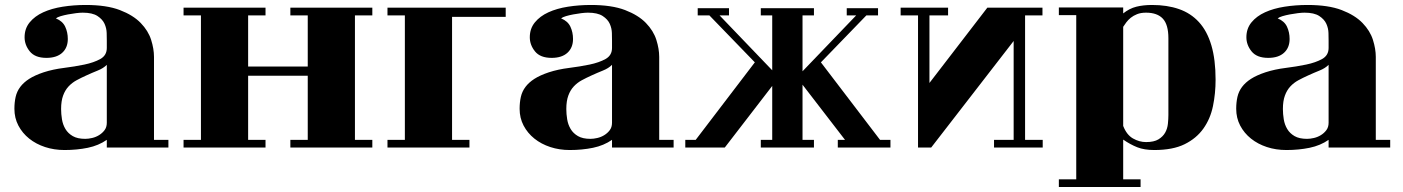

<svg xmlns="http://www.w3.org/2000/svg" viewBox="-20 -533 5648 773"><path d="M253 -376Q253 -341 230.5 -320.5Q208 -300 167 -300Q121 -300 100 -326Q79 -352 79 -383Q79 -418 99.5 -443Q120 -468 154 -483.5Q188 -499 232.5 -506Q277 -513 325 -513Q409 -513 462.5 -492.5Q516 -472 546.5 -440.5Q577 -409 588.5 -372.5Q600 -336 600 -304V30H658V61H410V30Q377 53 333.5 62Q290 71 240 71Q198 71 161.5 59Q125 47 97.5 25Q70 3 54 -27.5Q38 -58 38 -95Q38 -121 43 -143Q48 -165 61.5 -183Q75 -201 97.5 -215.5Q120 -230 156 -242Q193 -254 237 -259.5Q281 -265 319.5 -273Q358 -281 384 -295.5Q410 -310 410 -340V-369Q410 -381 409.5 -400Q409 -419 401 -437Q393 -455 372.5 -468.5Q352 -482 313 -482Q302 -482 286 -480Q270 -478 254 -475Q238 -472 224.5 -468Q211 -464 205 -459Q232 -448 242.5 -425.5Q253 -403 253 -376ZM410 -272Q396 -258 373.5 -249Q351 -240 327 -229Q307 -220 288.5 -210Q270 -200 256 -185Q242 -170 234 -148Q226 -126 226 -94Q226 -74 229.5 -52.5Q233 -31 243.5 -13.5Q254 4 273 15Q292 26 323 26Q336 26 351 22.5Q366 19 379 11Q392 3 401 -9Q410 -21 410 -39Z M979 -228V30H1049V61H719V30H789V-471H719V-502H1049V-471H979V-265H1219V-471H1149V-502H1479V-471H1409V30H1479V61H1149V30H1219V-228Z M2016 -465H1800V30H1870V61H1540V30H1610V-471H1540V-502H2016Z M2287 -376Q2287 -341 2264.5 -320.5Q2242 -300 2201 -300Q2155 -300 2134 -326Q2113 -352 2113 -383Q2113 -418 2133.5 -443Q2154 -468 2188 -483.5Q2222 -499 2266.5 -506Q2311 -513 2359 -513Q2443 -513 2496.5 -492.5Q2550 -472 2580.5 -440.5Q2611 -409 2622.5 -372.5Q2634 -336 2634 -304V30H2692V61H2444V30Q2411 53 2367.5 62Q2324 71 2274 71Q2232 71 2195.5 59Q2159 47 2131.5 25Q2104 3 2088 -27.5Q2072 -58 2072 -95Q2072 -121 2077 -143Q2082 -165 2095.5 -183Q2109 -201 2131.5 -215.5Q2154 -230 2190 -242Q2227 -254 2271 -259.5Q2315 -265 2353.5 -273Q2392 -281 2418 -295.5Q2444 -310 2444 -340V-369Q2444 -381 2443.5 -400Q2443 -419 2435 -437Q2427 -455 2406.5 -468.5Q2386 -482 2347 -482Q2336 -482 2320 -480Q2304 -478 2288 -475Q2272 -472 2258.5 -468Q2245 -464 2239 -459Q2266 -448 2276.5 -425.5Q2287 -403 2287 -376ZM2444 -272Q2430 -258 2407.5 -249Q2385 -240 2361 -229Q2341 -220 2322.5 -210Q2304 -200 2290 -185Q2276 -170 2268 -148Q2260 -126 2260 -94Q2260 -74 2263.5 -52.5Q2267 -31 2277.5 -13.5Q2288 4 2307 15Q2326 26 2357 26Q2370 26 2385 22.5Q2400 19 2413 11Q2426 3 2435 -9Q2444 -21 2444 -39Z M3353 30H3382L3211 -192V30H3257V61H3043V30H3089V-187L2898 61H2739V30H2781L3019 -282L2836 -471H2789V-500H2915V-471H2877L3089 -250V-471H3043V-500H3257V-471H3211V-246L3427 -471H3389V-500H3515V-471H3468L3285 -282L3523 30H3565V61H3353Z M3729 61H3676V-471H3606V-502H3797V-471H3722V-199L3955 -502H4177V-471H4107V30H4178V61H3982V30H4061V-368Z M4243 189H4313V-472H4243V-503H4502V-479Q4527 -499 4555 -506Q4583 -513 4618 -513Q4679 -513 4726.5 -496.5Q4774 -480 4807 -444Q4840 -408 4857 -350.5Q4874 -293 4874 -212Q4874 -157 4863.5 -106Q4853 -55 4825 -15.5Q4797 24 4749.5 47.5Q4702 71 4627 71Q4587 71 4559 60Q4531 49 4502 29V189H4572V220H4243ZM4502 -26Q4516 10 4541.5 24.5Q4567 39 4594 39Q4626 39 4644 28Q4662 17 4671 1Q4680 -15 4682 -34.5Q4684 -54 4684 -70V-379Q4684 -434 4661.5 -458Q4639 -482 4594 -482Q4573 -482 4558 -476Q4543 -470 4532.5 -461.5Q4522 -453 4514.5 -443Q4507 -433 4502 -425Z M5172 -376Q5172 -341 5149.5 -320.5Q5127 -300 5086 -300Q5040 -300 5019 -326Q4998 -352 4998 -383Q4998 -418 5018.5 -443Q5039 -468 5073 -483.5Q5107 -499 5151.5 -506Q5196 -513 5244 -513Q5328 -513 5381.5 -492.5Q5435 -472 5465.5 -440.5Q5496 -409 5507.5 -372.5Q5519 -336 5519 -304V30H5577V61H5329V30Q5296 53 5252.5 62Q5209 71 5159 71Q5117 71 5080.5 59Q5044 47 5016.5 25Q4989 3 4973 -27.5Q4957 -58 4957 -95Q4957 -121 4962 -143Q4967 -165 4980.5 -183Q4994 -201 5016.5 -215.5Q5039 -230 5075 -242Q5112 -254 5156 -259.5Q5200 -265 5238.5 -273Q5277 -281 5303 -295.5Q5329 -310 5329 -340V-369Q5329 -381 5328.5 -400Q5328 -419 5320 -437Q5312 -455 5291.5 -468.5Q5271 -482 5232 -482Q5221 -482 5205 -480Q5189 -478 5173 -475Q5157 -472 5143.5 -468Q5130 -464 5124 -459Q5151 -448 5161.5 -425.5Q5172 -403 5172 -376ZM5329 -272Q5315 -258 5292.5 -249Q5270 -240 5246 -229Q5226 -220 5207.5 -210Q5189 -200 5175 -185Q5161 -170 5153 -148Q5145 -126 5145 -94Q5145 -74 5148.5 -52.5Q5152 -31 5162.5 -13.5Q5173 4 5192 15Q5211 26 5242 26Q5255 26 5270 22.5Q5285 19 5298 11Q5311 3 5320 -9Q5329 -21 5329 -39Z"/></svg>

Font: Cafe24 ClassicType
Style: Regular
Weight: 400
Designer: Cafe24 thkim, hmlim, mnelim & 4IR
Foundry: Cafe24
Version: Version 1.000